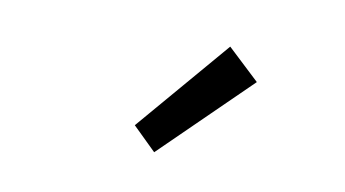

<svg xmlns="http://www.w3.org/2000/svg" viewBox="-39 -946 683 380"><g transform="rotate(10 303.0 -756.0)"><path d="M286 -640 239 -686 398 -872 462 -812Z"/></g></svg>

Font: Noto Sans SC Thin
Style: Regular
Weight: 400
Version: Version 2.004-H2;hotconv 1.0.118;makeotfexe 2.5.65603